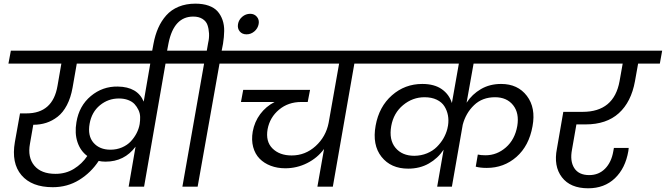

<svg xmlns="http://www.w3.org/2000/svg" viewBox="-20 -1016 3624 1045"><path d="M680.2 0 717.8 -217.8Q657.2 -136.2 554.2 -136.2Q533.2 -136.2 517.1 -140.1Q475.1 -76.2 410.9 -36.6Q346.7 2.9 267.1 2.9Q152.8 2.9 96.9 -62.5Q41 -127.9 61 -243.2L88.9 -398.9H124Q267.6 -398.9 293 -548.8L314 -669.9H25.9L39.1 -740.2H1024.9L1012.2 -669.9H880.9L764.2 0ZM581.1 -201.2Q614.7 -201.2 643.8 -213.6Q672.9 -226.1 692.1 -246.8Q711.4 -267.6 723.6 -291.5Q735.8 -315.4 740.2 -340.8Q743.2 -360.4 742.7 -379.9Q742.2 -399.4 733.6 -417.5Q725.1 -435.5 712.2 -449.5Q699.2 -463.4 677.2 -471.7Q655.3 -480 627 -480Q568.8 -480 523.9 -443.1Q479 -406.2 467.8 -342.8Q456.1 -276.9 489 -239Q522 -201.2 581.1 -201.2ZM282.2 -69.8Q338.4 -69.8 382.6 -97.2Q426.8 -124.5 455.1 -167Q417.5 -194.8 401.6 -242.7Q385.7 -290.5 396 -351.1Q410.6 -439.9 474.4 -493.2Q538.1 -546.4 621.1 -544.9Q728.5 -543.5 762.2 -462.9L797.9 -669.9H397.9L375 -539.1Q365.2 -483.9 344 -443.6Q322.8 -403.3 293.5 -380.6Q264.2 -357.9 231.4 -347.4Q198.7 -336.9 161.1 -336.9L143.1 -233.9Q129.4 -159.7 166.7 -114.7Q204.1 -69.8 282.2 -69.8Z M804.7 -720.2 815.4 -777.8Q824.2 -825.2 841.1 -863.5Q857.9 -901.9 885 -932.4Q912.1 -962.9 952.4 -979.5Q992.7 -996.1 1043.5 -996.1Q1085 -996.1 1115.7 -985.1Q1146.5 -974.1 1164.1 -954.3Q1181.6 -934.6 1191.2 -907.2Q1200.7 -879.9 1200.2 -847.4Q1199.7 -814.9 1193.8 -777.8L1186.5 -740.2H1317.4L1305.7 -669.9H1174.8L1055.7 0H972.7L1090.8 -669.9H958.5L971.7 -740.2H1105.5L1112.8 -782.2Q1119.1 -808.6 1117.7 -834.2Q1116.2 -859.9 1109.1 -880.1Q1102.1 -900.4 1082 -913.1Q1062 -925.8 1031.7 -925.8Q926.8 -925.8 897.5 -782.2L885.7 -720.2ZM1341.8 -940.9Q1364.7 -940.9 1378.4 -924.3Q1392.1 -907.7 1387.7 -884.8Q1383.3 -861.3 1364.5 -845.2Q1345.7 -829.1 1321.8 -829.1Q1297.9 -829.1 1284.7 -845.2Q1271.5 -861.3 1275.4 -884.8Q1279.3 -908.2 1298.3 -924.6Q1317.4 -940.9 1341.8 -940.9Z M1252.4 -669.9 1264.6 -740.2H2052.7L2039.6 -669.9H1908.7L1791.5 0H1707.5L1743.7 -205.1Q1707.5 -156.2 1651.6 -128.2Q1595.7 -100.1 1532.7 -100.1Q1489.3 -100.1 1453.4 -113.8Q1417.5 -127.4 1392.8 -152.6Q1368.2 -177.7 1357.9 -215.8Q1347.7 -253.9 1355.5 -299.8Q1365.2 -353 1396.2 -394.8Q1427.2 -436.5 1474.6 -460.9H1291.5L1303.7 -526.9H1667.5L1654.8 -460.9H1619.6Q1548.8 -460.9 1498.8 -419.2Q1448.7 -377.4 1436.5 -313Q1424.8 -246.1 1463.1 -208Q1501.5 -169.9 1567.4 -169.9Q1641.6 -169.9 1697.8 -220.9Q1753.9 -272 1768.6 -347.2L1825.7 -669.9Z M2359.4 0 2394.5 -201.2Q2363.3 -154.3 2314.2 -126.2Q2265.1 -98.1 2201.7 -98.1Q2107.4 -98.1 2056.4 -162.6Q2005.4 -227.1 2024.4 -332Q2043 -435.5 2113.3 -497.3Q2183.6 -559.1 2278.3 -559.1Q2343.8 -559.1 2384.3 -530.8Q2424.8 -502.4 2439.5 -455.1L2477.5 -669.9H1987.3L1999.5 -740.2H3047.4L3034.7 -669.9H2557.6L2519.5 -457Q2549.8 -503.4 2597.7 -531.2Q2645.5 -559.1 2707.5 -559.1Q2798.3 -559.1 2847.7 -494.1Q2897 -429.2 2878.4 -329.1Q2859.4 -222.2 2791 -162.1Q2722.7 -102.1 2629.4 -102.1Q2593.3 -102.1 2569.3 -108.9L2580.6 -174.8Q2596.7 -170.9 2622.6 -170.9Q2684.6 -170.9 2733.4 -213.6Q2782.2 -256.3 2795.4 -330.1Q2807.1 -400.4 2772.7 -443.6Q2738.3 -486.8 2674.3 -486.8Q2605 -486.8 2560.1 -443.6Q2515.1 -400.4 2498.5 -336.9L2439.5 0ZM2235.4 -168Q2272.5 -168.5 2304.2 -181.6Q2335.9 -194.8 2357.7 -216.6Q2379.4 -238.3 2393.6 -262.9Q2407.7 -287.6 2414.6 -314L2418.5 -333Q2422.9 -361.8 2418 -388.2Q2413.1 -414.6 2398.9 -437.3Q2384.8 -460 2356.9 -473.4Q2329.1 -486.8 2290.5 -486.8Q2225.6 -486.8 2173.8 -443.8Q2122.1 -400.9 2109.4 -330.1Q2096.2 -255.4 2132.3 -211.7Q2168.5 -168 2235.4 -168Z M2982.9 -669.9 2995.1 -740.2H3584L3571.3 -669.9H3453.1L3436 -574.2Q3415.5 -460.9 3348.1 -399.9Q3280.8 -338.9 3167 -338.9H3117.2L3093.3 -202.1Q3081.1 -139.6 3105.5 -101.3Q3129.9 -63 3187 -63Q3238.8 -63 3273.2 -97.9Q3307.6 -132.8 3317.9 -191.9L3321.3 -210.9H3401.9Q3399.9 -197.3 3399.9 -193.8Q3383.8 -100.1 3326.7 -45.7Q3269.5 8.8 3181.2 8.8Q3084 8.8 3038.1 -51.5Q2992.2 -111.8 3011.2 -207L3045.9 -407.2H3150.9Q3321.8 -407.2 3352.1 -574.2L3369.1 -669.9Z"/></svg>

Font: Poppins
Style: Italic
Weight: 400
Italic angle: -10°
Designer: Ninad Kale (Devanagari), Jonny Pinhorn (Latin)
Foundry: Indian Type Foundry
Version: Version 3.200;PS 1.000;hotconv 16.6.54;makeotf.lib2.5.65590